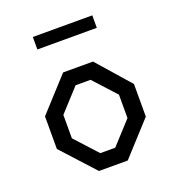

<svg xmlns="http://www.w3.org/2000/svg" viewBox="-132 -834 864 941"><g transform="rotate(-20 300.0 -364.0)"><path d="M224 0 67 -172V-342L224 -514H380L531 -342V-172L374 0ZM144 -663V-728H454V-663ZM154 -196 260 -80H338L444 -196V-318L338 -434H260L154 -318Z"/></g></svg>

Font: Moralerspace Krypton JPDOC
Style: Regular
Weight: 400
Version: v0.0.6; ttfautohint (v1.8.4.7-5d5b-dirty) -l 6 -r 45 -G 200 